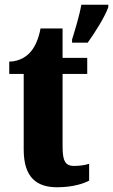

<svg xmlns="http://www.w3.org/2000/svg" viewBox="-20 -780 477 810"><path d="M284 -613V-600H350C381 -643 422 -708 437 -750V-760H323C316 -717 296 -652 284 -613ZM221 10C290 10 336 -7 356 -18V-89C338 -83 315 -80 292 -80C253 -80 244 -105 244 -163V-468H348V-536H244V-660H151C143 -616 128 -585 113 -566C97 -545 66 -521 19 -520V-468H80V-149C80 -31 135 10 221 10Z"/></svg>

Font: Noto Serif Hebrew ExtraCondensed Black
Style: Regular
Weight: 900
Width: 2
Designer: Monotype Design Team
Foundry: Monotype Imaging Inc.
Version: Version 2.004